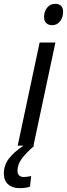

<svg xmlns="http://www.w3.org/2000/svg" viewBox="-78 -757 348 998"><path d="M151 -669Q151 -696 166.5 -716.5Q182 -737 209 -737Q229 -737 239.5 -726.5Q250 -716 250 -696Q250 -666 234 -646Q218 -626 194 -626Q174 -626 162.5 -637Q151 -648 151 -669ZM128 -536H210L96 0H14ZM-58 145Q-58 103 -33 69Q-8 35 44 0H101Q58 37 35.5 67.5Q13 98 13 130Q13 163 46 163Q62 163 84 158L78 213Q57 221 24 221Q-14 221 -36 201Q-58 181 -58 145Z"/></svg>

Font: Noto Sans UI Narrow
Style: Italic
Weight: 400
Width: 4
Italic angle: -12°
Designer: Monotype Design Team
Foundry: Monotype Imaging Inc.
Version: Version 1.001